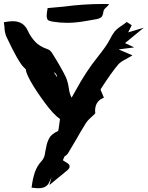

<svg xmlns="http://www.w3.org/2000/svg" viewBox="-20 -928 756 980"><path d="M272 -533.2Q270 -552.7 254.4 -559.6ZM175.8 32.7Q162.6 32.7 141.1 29.8Q146.5 -14.6 157.7 -48.1Q168.9 -81.5 196.3 -110.8Q208 -126.5 210.4 -149.4Q211.4 -156.2 212.9 -162.8Q214.4 -169.4 215.8 -176.3Q219.2 -199.2 230.7 -221.7Q242.2 -244.1 276.4 -259.3Q278.8 -261.7 284.7 -309.1L286.1 -320.8Q252.9 -343.3 207.8 -404.8Q162.6 -466.3 136.2 -513.2Q112.3 -556.6 112.3 -571.8V-573.7Q107.4 -579.1 102.5 -583.5Q75.2 -607.4 12.2 -741.7Q3.4 -764.2 2.9 -787.1L0 -814.5Q26.9 -819.8 44.4 -819.8Q99.1 -819.8 120.6 -773.9Q136.2 -739.7 159.4 -715.1Q182.6 -690.4 222.2 -677.2Q236.8 -672.9 248 -653.8Q292 -584 316.9 -532.7Q327.6 -505.9 331.1 -478.5Q335.9 -444.8 345.7 -429.7L363.3 -460.9Q418.9 -563.5 478.5 -637.2Q524.4 -694.3 540.5 -726.6Q550.8 -747.6 565.4 -767.6Q581.1 -784.7 602.5 -797.9Q615.7 -806.6 627 -815.9L652.3 -799.3L634.3 -762.7L713.9 -786.6L618.2 -708L665 -686L588.4 -676.3L587.4 -674.8L656.2 -645.5Q632.8 -631.3 622.6 -626Q599.1 -614.7 585.4 -601.1Q548.8 -558.6 494.1 -473.1L493.7 -471.2Q493.7 -465.8 500 -454.6L510.3 -429.2L502.4 -425.8Q465.3 -408.7 465.3 -360.8L466.3 -353Q466.3 -352.5 466.1 -349.9Q465.8 -347.2 447.5 -331.5Q429.2 -315.9 418.5 -299.8Q392.1 -257.3 368.2 -214.8Q347.7 -179.7 326.2 -144Q319.8 -135.3 309.6 -129.9L301.3 -111.3Q301.3 -108.4 314 -101.6Q321.3 -97.7 328.4 -92Q335.4 -86.4 335.4 -78.1Q335.4 -68.4 322.8 -58.1L231.9 16.6L243.2 -23.9Q236.8 -11.2 231.4 1.5Q218.8 32.7 175.8 32.7ZM324.2 -811.5Q288.1 -811.5 253.4 -816.9Q225.1 -821.3 222.2 -828.6Q219.2 -835.9 218.8 -839.4Q218.3 -842.8 218.3 -847.7Q218.3 -861.8 223.1 -886.7L307.6 -894.5Q406.2 -907.7 504.9 -907.7L537.1 -907.2Q530.8 -897.5 522.5 -890.6Q510.3 -880.4 508.3 -871.1Q504.9 -844.2 494.6 -838.4Q484.4 -832.5 474.6 -830.6Q454.6 -827.6 435.1 -823.7Q372.1 -811.5 324.2 -811.5Z"/></svg>

Font: Unutterable
Style: Regular
Weight: 400
Designer: GGBotNet
Foundry: f0n7.com
Version: 1.00